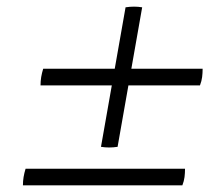

<svg xmlns="http://www.w3.org/2000/svg" viewBox="-20 -658 660 578"><path d="M582 -401H102Q102 -414 104 -426Q106 -438 110 -451H590Q590 -438 588.5 -426Q587 -414 582 -401ZM284 -216 358 -636Q384 -640 408 -636L334 -216Q308 -212 284 -216ZM529 -100H49Q49 -113 51 -125Q53 -137 57 -150H537Q537 -137 535.5 -125Q534 -113 529 -100Z"/></svg>

Font: Poltawski Nowy
Style: Bold Italic
Weight: 700
Italic angle: -12°
Designer: Adam Pótawski, Mateusz Machalski, Borys Kosmynka, Ania Wieluska
Foundry: Capitalics.wtf
Version: Version 1.001;gftools[0.9.25]